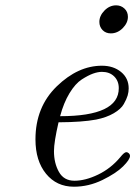

<svg xmlns="http://www.w3.org/2000/svg" viewBox="-20 -688 507 719"><path d="M112.8 -166Q112.8 -287.1 192.4 -364.5Q272 -441.9 361.8 -441.9Q404.8 -441.9 433.3 -418.5Q461.9 -395 461.9 -356.9Q461.9 -343.8 458 -330.3Q454.1 -316.9 443.6 -298.3Q433.1 -279.8 406 -263.9Q378.9 -248 339.8 -240.2Q288.1 -230.5 199.2 -230Q182.1 -155.8 182.1 -122.1Q182.1 -77.1 200.7 -44.2Q219.2 -11.2 258.8 -11.2Q299.8 -11.2 347.4 -34.2Q395 -57.1 430.2 -99.1Q445.3 -118.2 453.1 -118.2Q458 -118.2 462.4 -114Q466.8 -109.9 466.8 -104Q466.8 -90.8 440.9 -64.9Q415 -39.1 363.5 -13.9Q312 11.2 256.8 11.2Q191.9 11.2 152.3 -37.4Q112.8 -85.9 112.8 -166ZM205.1 -252.9Q425.3 -252.9 424.8 -357.9Q424.8 -384.8 407.5 -401.9Q390.1 -418.9 361.8 -418.9Q346.7 -418.9 328.4 -412.4Q310.1 -405.8 286.1 -390.4Q262.2 -375 240.2 -338.9Q218.3 -302.7 205.1 -252.9ZM352.1 -606Q352.1 -628.9 371.1 -648.4Q390.1 -668 415 -668Q433.1 -668 446 -656Q459 -644 459 -625Q459 -602.1 439.5 -582.5Q419.9 -563 395 -563Q376 -563 364 -575.4Q352.1 -587.9 352.1 -606Z"/></svg>

Font: CMU Classical Serif
Style: Italic
Weight: 500
Italic angle: -14.04°
Version: Version 0.7.0